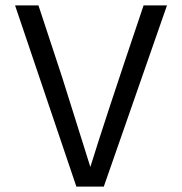

<svg xmlns="http://www.w3.org/2000/svg" viewBox="-20 -694 677 714"><path d="M366 0H264L36 -674H123L211 -407L316 -73Q367 -239 514 -674H601Z"/></svg>

Font: Hind Kochi
Style: Regular
Weight: 400
Designer: Dhruvi Tolia
Foundry: Indian Type Foundry
Version: Version 0.702;PS 1.0;hotconv 1.0.81;makeotf.lib2.5.63406